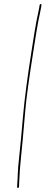

<svg xmlns="http://www.w3.org/2000/svg" viewBox="-20 -704 223 940"><path d="M179.3 -684C176.3 -684 174.6 -682.3 174 -679L172.3 -668C171.1 -660.7 169.5 -652.3 167.3 -643C160.9 -615 154.5 -580.7 148 -540L134.6 -455C114.5 -328 100.6 -222.9 93.1 -139.5C90 -105.2 86.8 -69.2 83.5 -31.5C80.2 6.2 76.8 40.2 73.3 70.5C69.9 100.8 67.8 126.5 67.1 147.5C66.5 168.5 65.6 184.7 64.5 196L63.9 212C63.5 214.7 64.8 216 67.8 216C70.8 216 72.6 214.3 73.1 211L73.6 195C75.6 145.4 78.6 103.2 82.6 68.4C86.2 37.4 93.5 -42.6 104.6 -171.4C109.4 -227 122.4 -321.5 143.6 -455L157 -540C163.6 -581.3 170 -615.5 176.3 -642.5C178.4 -651.5 180 -660 181.3 -668L183 -679C183.6 -682.3 182.3 -684 179.3 -684Z"/></svg>

Font: Proton
Style: LitExtIt
Weight: 500
Version: Version 1.017